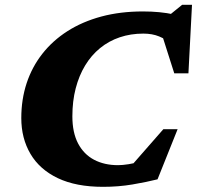

<svg xmlns="http://www.w3.org/2000/svg" viewBox="-20 -744 800 780"><path d="M557 -89.5 488.5 -42 643.5 -219H701.5L620 -15.5Q574 -4 517.5 5.5Q461 15 398.5 15Q289 15 215 -20.2Q141 -55.5 103.8 -118.8Q66.5 -182 66.5 -264.5Q66.5 -340 88.2 -406Q110 -472 152 -525.5Q194 -579 254.2 -617.5Q314.5 -656 391.5 -676.8Q468.5 -697.5 560.5 -697.5Q595.5 -697.5 627 -694.5Q658.5 -691.5 688.2 -685Q718 -678.5 747.5 -667L641 -660.5L720 -724.5H760L745.5 -446H688L623.5 -648.5L678 -564Q654.5 -584.5 626.5 -596Q598.5 -607.5 562.5 -607.5Q511 -607.5 466.5 -592.5Q422 -577.5 386.5 -548.5Q351 -519.5 326 -478.2Q301 -437 287.5 -385Q274 -333 274 -271.5Q274 -205.5 297.2 -161.2Q320.5 -117 362.2 -95Q404 -73 459.5 -73Q477.5 -73 503 -77Q528.5 -81 557 -89.5Z"/></svg>

Font: Newsreader ExtraBold
Style: Italic
Weight: 800
Italic angle: -17°
Designer: Hugues Gentile
Foundry: Production Type
Version: Version 1.003